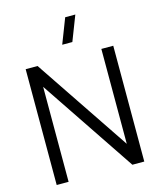

<svg xmlns="http://www.w3.org/2000/svg" viewBox="-137 -1057 958 1153"><g transform="rotate(-15 342.0 -480.0)"><path d="M383 -805H320L380 -960H443ZM70 0V-720H144L540.5 -130V-720H614.5V0H540.5L144 -590.5V0Z"/></g></svg>

Font: Manrope ExtraLight
Style: Regular
Weight: 400
Version: Version 4.504